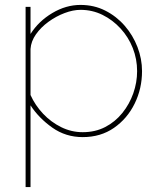

<svg xmlns="http://www.w3.org/2000/svg" viewBox="-20 -547 643 780"><path d="M316 10Q247 10 192.5 -28.5Q138 -67 104 -119V213H84V-519H104V-409Q137 -461 192.5 -494Q248 -527 307 -527Q362 -527 407.5 -504Q453 -481 486.5 -442.5Q520 -404 538.5 -356Q557 -308 557 -258Q557 -187 527 -126Q497 -65 443 -27.5Q389 10 316 10ZM316 -10Q367 -10 407.5 -31Q448 -52 477 -88Q506 -124 521.5 -168Q537 -212 537 -258Q537 -307 519.5 -351.5Q502 -396 470 -431Q438 -466 396.5 -486.5Q355 -507 307 -507Q277 -507 242.5 -494Q208 -481 177 -458.5Q146 -436 126 -407.5Q106 -379 104 -348V-161Q123 -119 155 -85Q187 -51 228.5 -30.5Q270 -10 316 -10Z"/></svg>

Font: Raleway Thin Thin
Style: Regular
Weight: 250
Version: Version 4.026